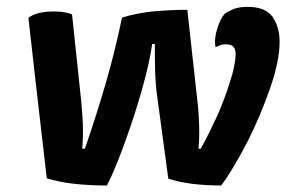

<svg xmlns="http://www.w3.org/2000/svg" viewBox="-20 -538 852 571"><path d="M194.3 -495.1Q185.5 -499 173.8 -501Q161.1 -503.9 141.6 -503.9Q113.3 -503.9 94.7 -499Q75.2 -493.2 64.5 -485.4Q82 -326.2 119.1 -7.8Q156.2 3.9 202.1 8.8Q247.1 13.7 297.9 13.7Q312.5 -14.6 327.1 -50.8Q341.8 -86.9 355.5 -126Q381.8 -199.2 403.3 -275.4Q424.8 -351.6 432.6 -407.2Q435.5 -407.2 440.4 -407.2Q440.4 -367.2 441.4 -322.3Q443.4 -277.3 448.2 -246.1Q459 -166 480.5 -6.8Q512.7 3.9 552.7 8.8Q593.8 13.7 637.7 13.7Q656.2 -10.7 676.8 -45.9Q697.3 -80.1 717.8 -120.1Q754.9 -194.3 783.2 -275.4Q811.5 -356.4 811.5 -414.1Q811.5 -457 791 -487.3Q769.5 -517.6 716.8 -517.6Q693.4 -517.6 675.8 -511.7Q659.2 -504.9 648.4 -497.1Q634.8 -482.4 626 -452.1Q616.2 -422.9 621.1 -397.5Q626 -400.4 633.8 -403.3Q641.6 -406.2 651.4 -406.2Q667 -406.2 673.8 -399.4Q680.7 -391.6 680.7 -377Q680.7 -361.3 675.8 -338.9Q671.9 -317.4 663.1 -292Q648.4 -244.1 625 -191.4Q600.6 -138.7 577.1 -95.7Q574.2 -95.7 570.3 -95.7Q573.2 -124 572.3 -162.1Q571.3 -200.2 568.4 -225.6Q557.6 -320.3 537.1 -508.8Q486.3 -508.8 433.6 -503.9Q380.9 -498 342.8 -485.4Q321.3 -381.8 293 -285.2Q264.6 -188.5 232.4 -95.7Q229.5 -95.7 224.6 -95.7Q227.5 -128.9 226.6 -167Q224.6 -204.1 221.7 -235.4Q212.9 -321.3 194.3 -495.1Z"/></svg>

Font: cl
Style: Bold Italic
Weight: 400
Designer: Mitja Miklavcic
Version: Version 7.504; 2011; Build 1022